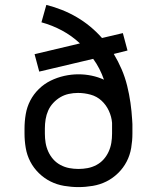

<svg xmlns="http://www.w3.org/2000/svg" viewBox="-20 -755 640 783"><path d="M300 8Q271 8 241.5 3Q212 -2 186 -15Q160 -28 138.5 -49Q117 -70 103.5 -96Q90 -122 85 -151.5Q80 -181 80 -210V-231Q80 -260 85 -289.5Q90 -319 103.5 -345Q117 -371 138.5 -392Q160 -413 186.5 -426Q213 -439 242 -445.5Q271 -452 300 -452Q327 -452 353.5 -446.5Q380 -441 404 -430Q396 -453 385 -474.5Q374 -496 360 -515L140 -463L121 -534L306 -578Q273 -609 233 -630.5Q193 -652 149 -664L169 -735Q201 -727 232.5 -714.5Q264 -702 293 -685Q322 -668 348 -646.5Q374 -625 396 -600L481 -620L500 -549L444 -535Q462 -505 476 -472.5Q490 -440 498.5 -405.5Q507 -371 512 -336Q517 -301 519 -266Q520 -257 520 -248.5Q520 -240 520 -231V-210Q520 -181 515 -151.5Q510 -122 496.5 -96Q483 -70 461.5 -49Q440 -28 414 -15Q388 -2 358.5 3Q329 8 300 8ZM300 -66Q319 -66 337.5 -69.5Q356 -73 373 -82Q390 -91 402.5 -105Q415 -119 423 -136.5Q431 -154 434 -172.5Q437 -191 437 -210V-221Q437 -229 437 -237Q437 -245 437 -254Q435 -279 424 -303Q413 -327 394 -344.5Q375 -362 349.5 -369Q324 -376 298 -376Q279 -376 260.5 -372Q242 -368 226 -358.5Q210 -349 197 -335Q184 -321 176.5 -304Q169 -287 166 -268.5Q163 -250 163 -231V-210Q163 -191 166 -172.5Q169 -154 177 -136.5Q185 -119 197.5 -105Q210 -91 227 -82Q244 -73 262.5 -69.5Q281 -66 300 -66Z"/></svg>

Font: Bmono
Style: Regular
Weight: 400
Monospace: yes
Designer: Belleve Invis
Foundry: Belleve Invis
Version: Version 11.2.2; ttfautohint (v1.8.2)